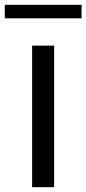

<svg xmlns="http://www.w3.org/2000/svg" viewBox="-20 -755 360 800"><path d="M113.8 -564.9H205.6V24.9H113.8ZM0 -734.9H319.8V-678.7H0Z"/></svg>

Font: BIZ UDPGothic
Style: Regular
Weight: 400
Designer: TypeBank Co., Ltd.
Foundry: Morisawa Inc.
Version: Version 1.051